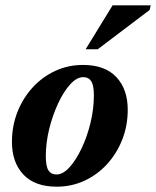

<svg xmlns="http://www.w3.org/2000/svg" viewBox="-20 -690 588 723"><path d="M292.5 -445.5Q375 -445.5 418 -399.8Q461 -354 461 -277Q461 -216.5 440.2 -164Q419.5 -111.5 382.8 -71.5Q346 -31.5 297.5 -9.2Q249 13 193.5 13Q111 13 68 -32.8Q25 -78.5 25 -155.5Q25 -216 45.8 -268.5Q66.5 -321 103.2 -361Q140 -401 188.5 -423.2Q237 -445.5 292.5 -445.5ZM193 -33Q217 -33 241.8 -60.2Q266.5 -87.5 287.5 -131.8Q308.5 -176 321 -228.2Q333.5 -280.5 333.5 -330.5Q333.5 -369 323.5 -384.2Q313.5 -399.5 293.5 -399.5Q269 -399.5 244.2 -372.2Q219.5 -345 198.8 -300.5Q178 -256 165.2 -204Q152.5 -152 152.5 -101.5Q152.5 -63.5 162.5 -48.2Q172.5 -33 193 -33ZM302.5 -504.5 404 -670H547.5L543.5 -652.5L348 -504.5Z"/></svg>

Font: Newsreader Text
Style: Bold Italic
Weight: 700
Italic angle: -17°
Designer: Hugues Gentile
Foundry: Production Type
Version: Version 1.001